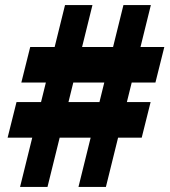

<svg xmlns="http://www.w3.org/2000/svg" viewBox="-20 -736 670 756"><path d="M466 -716H574L397 0H289ZM236 -716H344L167 0H59ZM99 -551H627L592 -411H64ZM45 -334H573L538 -194H10Z"/></svg>

Font: Danfo
Style: Regular
Weight: 400
Version: Version 1.000;Glyphs 3.2 (3236)